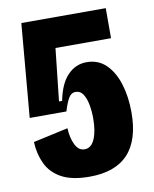

<svg xmlns="http://www.w3.org/2000/svg" viewBox="-78 -720 634 793"><g transform="rotate(-10 239.0 -323.0)"><path d="M234 14Q160 14 116.5 -10Q73 -34 53.5 -75.5Q34 -117 32 -167L178 -199Q180 -158 194 -129.5Q208 -101 233 -101Q261 -101 275.5 -134Q290 -167 290 -221Q290 -250 285 -277.5Q280 -305 268.5 -323Q257 -341 236 -341Q219 -341 208 -323Q197 -305 186 -268H32L66 -660H420V-534H187L163 -314H176Q190 -385 223.5 -419.5Q257 -454 303 -454Q352 -454 384.5 -422Q417 -390 433.5 -336.5Q450 -283 450 -218Q450 14 234 14Z"/></g></svg>

Font: Bricolage Grotesque 12pt Condensed ExtraBold
Style: Regular
Weight: 800
Width: 3
Designer: Mathieu Triay
Foundry: Atelier Triay
Version: Version 1.001; ttfautohint (v1.8.4.7-5d5b);gftools[0.9.33.de